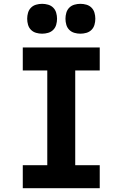

<svg xmlns="http://www.w3.org/2000/svg" viewBox="-20 -983 640 1003"><path d="M99 0V-120H227V-615H99V-735H501V-615H373V-120H501V0ZM400 -807Q384 -807 368.5 -811.5Q353 -816 342 -827Q331 -838 326.5 -853.5Q322 -869 322 -885Q322 -901 326.5 -916.5Q331 -932 342 -943Q353 -954 368.5 -958.5Q384 -963 400 -963Q416 -963 431.5 -958.5Q447 -954 458 -943Q469 -932 473.5 -916.5Q478 -901 478 -885Q478 -869 473.5 -853.5Q469 -838 458 -827Q447 -816 431.5 -811.5Q416 -807 400 -807ZM200 -807Q184 -807 168.5 -811.5Q153 -816 142 -827Q131 -838 126.5 -853.5Q122 -869 122 -885Q122 -901 126.5 -916.5Q131 -932 142 -943Q153 -954 168.5 -958.5Q184 -963 200 -963Q216 -963 231.5 -958.5Q247 -954 258 -943Q269 -932 273.5 -916.5Q278 -901 278 -885Q278 -869 273.5 -853.5Q269 -838 258 -827Q247 -816 231.5 -811.5Q216 -807 200 -807Z"/></svg>

Font: Iosevka Curly Slab HvEx
Style: Regular
Weight: 900
Width: 7
Monospace: yes
Designer: Belleve Invis
Foundry: Belleve Invis
Version: Version 11.1.0; ttfautohint (v1.8.3)